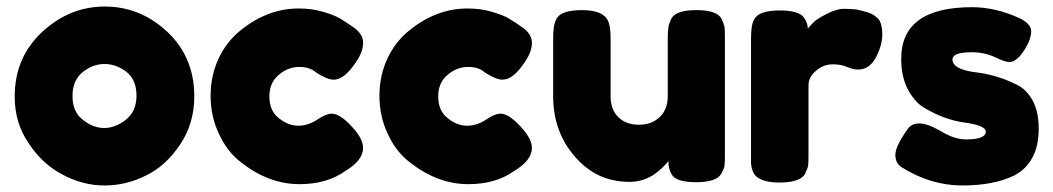

<svg xmlns="http://www.w3.org/2000/svg" viewBox="-20 -559 3226 588"><path d="M25 -263Q25 -182 68 -120Q110 -56 172 -24Q234 9 300 9Q367 9 428 -22Q488 -51 532 -117Q575 -181 575 -264Q575 -384 492 -462Q409 -539 301 -539Q193 -539 109 -461Q25 -383 25 -263ZM234 -192Q202 -216 202 -265Q202 -313 233 -338Q264 -363 300 -363Q336 -363 367 -339Q398 -315 398 -266Q398 -218 365 -192Q333 -167 299 -167Q265 -167 234 -192Z M805 -264Q805 -306 834 -330Q862 -354 897 -354Q929 -354 948 -337Q982 -315 1002 -315Q1035 -315 1071 -370Q1092 -401 1092 -428Q1092 -453 1066 -473Q1059 -478 1038 -492L1022 -502Q1006 -512 969 -523Q935 -533 895 -533Q800 -533 718 -467Q676 -434 651 -383Q625 -329 625 -266Q625 -202 651 -148Q676 -94 718 -62Q803 5 897 5Q981 5 1037 -35Q1092 -68 1092 -106Q1092 -129 1069 -158Q1025 -211 996 -211Q979 -211 952 -193Q924 -174 893 -174Q862 -174 833 -198Q805 -220 805 -264Z M1322 -264Q1322 -306 1351 -330Q1379 -354 1414 -354Q1446 -354 1465 -337Q1499 -315 1519 -315Q1552 -315 1588 -370Q1609 -401 1609 -428Q1609 -453 1583 -473Q1576 -478 1555 -492L1539 -502Q1523 -512 1486 -523Q1452 -533 1412 -533Q1317 -533 1235 -467Q1193 -434 1168 -383Q1142 -329 1142 -266Q1142 -202 1168 -148Q1193 -94 1235 -62Q1320 5 1414 5Q1498 5 1554 -35Q1609 -68 1609 -106Q1609 -129 1586 -158Q1542 -211 1513 -211Q1496 -211 1469 -193Q1441 -174 1410 -174Q1379 -174 1350 -198Q1322 -220 1322 -264Z M1908 -2Q1948 -2 1982 -24Q1997 -34 2009 -46Q2024 -61 2027 -66Q2027 -41 2037 -25Q2050 -1 2112 -1Q2174 -1 2189 -27Q2198 -43 2199 -53Q2200 -60 2200 -86V-440Q2200 -467 2199 -475Q2197 -486 2190 -501Q2176 -528 2113 -528Q2050 -528 2036 -502Q2029 -487 2027 -476Q2025 -460 2025 -441V-264Q2025 -225 2001 -201Q1976 -177 1937 -177Q1897 -177 1874 -200Q1850 -223 1850 -264V-439Q1850 -474 1844 -490Q1832 -528 1762 -528Q1698 -528 1684 -501Q1678 -489 1676 -475Q1674 -461 1674 -440V-265Q1674 -155 1741 -79Q1807 -2 1908 -2Z M2638 -521Q2617 -527 2603 -530Q2581 -532 2564 -532Q2541 -532 2509 -515Q2478 -499 2469 -488Q2457 -476 2454 -471Q2454 -487 2443 -504Q2428 -527 2368 -527Q2304 -527 2290 -500Q2284 -489 2282 -475Q2280 -459 2280 -440V-89V-60Q2282 -30 2298 -17Q2320 0 2367 0Q2430 0 2445 -26Q2454 -44 2455 -53Q2456 -60 2456 -87V-297Q2456 -324 2480 -343Q2502 -362 2530 -362Q2556 -362 2574 -354Q2592 -346 2608 -346Q2643 -346 2663 -384Q2682 -421 2682 -454Q2682 -486 2670 -501Q2655 -516 2638 -521Z M2741 -47Q2830 9 2927 9Q3024 9 3087 -22Q3123 -41 3142 -77Q3161 -112 3161 -165Q3161 -218 3142 -252Q3123 -286 3093 -300Q3034 -330 2965 -338Q2897 -347 2897 -377Q2897 -399 2956 -399Q2994 -399 3027 -384Q3058 -369 3071 -369Q3093 -369 3116 -404Q3138 -438 3138 -463Q3138 -486 3103 -503Q3029 -537 2957 -537Q2740 -537 2740 -379Q2740 -325 2759 -288Q2779 -249 2807 -231Q2869 -193 2932 -184Q2999 -175 2999 -156Q2999 -132 2938 -132Q2903 -132 2862 -157Q2820 -181 2796 -181Q2771 -181 2760 -164Q2722 -111 2722 -85Q2722 -59 2741 -47Z"/></svg>

Font: FredokaOneMacrons
Style: Regular
Weight: 500
Designer: ""
Foundry: ""
Version: ""